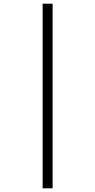

<svg xmlns="http://www.w3.org/2000/svg" viewBox="-20 -780 517 1040"><path d="M211 240H265V-760H211Z"/></svg>

Font: Noto Serif Khmer Condensed
Style: Regular
Weight: 400
Width: 3
Designer: Danh Hong and the Monotype Design Team
Foundry: Monotype Imaging Inc.
Version: Version 2.004